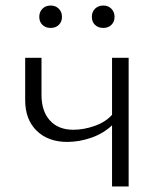

<svg xmlns="http://www.w3.org/2000/svg" viewBox="-20 -674 579 694"><path d="M122 -613Q122 -631 133.5 -642.5Q145 -654 163 -654Q181 -654 192.5 -642.5Q204 -631 204 -613Q204 -595 192.5 -584Q181 -573 163 -573Q145 -573 133.5 -584Q122 -595 122 -613ZM312 -613Q312 -631 323.5 -642.5Q335 -654 354 -654Q371 -654 382.5 -642.5Q394 -631 394 -613Q394 -595 382.5 -584Q371 -573 354 -573Q335 -573 323.5 -584Q312 -595 312 -613ZM445 -465V0H385V-221Q353 -191 309.5 -176Q266 -161 223 -161Q154 -161 112.5 -201.5Q71 -242 71 -312V-465H130V-331Q130 -272 160.5 -238.5Q191 -205 245 -205Q283 -205 322.5 -219Q362 -233 385 -259V-465Z"/></svg>

Font: Ysabeau SC Semilight
Style: Regular
Weight: 300
Designer: Christian Thalmann (Catharsis Fonts)
Version: Version 0.003